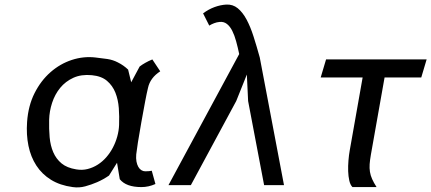

<svg xmlns="http://www.w3.org/2000/svg" viewBox="-20 -810 1886 840"><path d="M681 -498Q637 -469.5 627.5 -425.5Q622 -403 615 -366Q608 -329 598.5 -276Q579.5 -168.5 576 -134.5Q574.5 -117 577 -103.5Q579.5 -90 585 -80.2Q590.5 -70.5 598.5 -65.5Q606.5 -60.5 615.5 -60.5Q626.5 -60.5 632 -61.2Q637.5 -62 644 -63L660 -5Q630 8.5 598.5 8.5Q531.5 8.5 504 -26L492 -98L457 -42Q432.5 -25 405 -13Q379.5 -2 353 5.2Q326.5 12.5 298 8.5Q242.5 1 203 -23.5Q163.5 -48 139 -85.8Q114.5 -123.5 104.5 -172.2Q94.5 -221 98.5 -276.5Q103.5 -347.5 131.2 -402.5Q159 -457.5 201 -494.2Q243 -531 294.2 -547.8Q345.5 -564.5 397.5 -558.5Q425.5 -555.5 450 -551.8Q474.5 -548 495.5 -537Q508.5 -530.5 519.5 -522.8Q530.5 -515 540.5 -505.5L554 -450L591 -519Q602 -527.5 615.8 -535.2Q629.5 -543 646.5 -550ZM501 -263Q502.5 -300 499.8 -337Q497 -374 484.8 -404.8Q472.5 -435.5 448.2 -456.2Q424 -477 382 -481Q336 -485.5 301.2 -469.8Q266.5 -454 243.2 -425.5Q220 -397 208 -360.2Q196 -323.5 195 -286Q194 -246 197.2 -209.5Q200.5 -173 213 -144Q225.5 -115 249.2 -95.2Q273 -75.5 313.5 -69Q339.5 -64.5 363.2 -70.5Q387 -76.5 407.8 -89.8Q428.5 -103 445.2 -122.2Q462 -141.5 474 -164.5Q486 -187.5 493 -212.8Q500 -238 501 -263Z M1060 -484 1013.5 -368 815 0H717L1026.5 -573.5Q1020.5 -602.5 1013.2 -629Q1006 -655.5 996.2 -675Q986.5 -694.5 972.8 -705.2Q959 -716 940.5 -714Q928.5 -713 916.8 -708.5Q905 -704 895.5 -698L868.5 -751.5Q892.5 -769.5 918.5 -779Q944.5 -788.5 970 -790Q998.5 -791.5 1020 -774Q1041.5 -756.5 1058.5 -725Q1075.5 -693.5 1089.2 -650.5Q1103 -607.5 1116.5 -558.5L1222.5 0H1135.5L1065.5 -368Z M1662.5 -471 1602.5 -132.5Q1598.5 -109.5 1597.2 -91.8Q1596 -74 1598.5 -58.2Q1601 -42.5 1608 -26.8Q1615 -11 1627.5 8.5H1522Q1512.5 -1 1508.2 -19.8Q1504 -38.5 1503.2 -61.2Q1502.5 -84 1504.5 -108Q1506.5 -132 1510 -151.5L1566.5 -471H1383L1406.5 -550H1846.5L1823 -471Z"/></svg>

Font: B612
Style: Italic
Weight: 400
Italic angle: -10°
Designer: Nicolas Chauveau, Thomas Paillot, Jonathan Favre-Lamarine, Jean-Luc Vinot
Foundry: AIRBUS
Version: Version 1.008